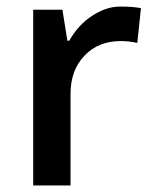

<svg xmlns="http://www.w3.org/2000/svg" viewBox="-20 -570 471 590"><path d="M413.1 -544.9 401.9 -438Q377.4 -443.8 351.1 -443.8Q282.2 -443.8 239.5 -398.9Q196.8 -354 196.8 -282.2V0H82V-540H171.9L187 -444.8H192.9Q219.7 -493.2 263.2 -521.5Q306.6 -549.8 348.6 -549.8Q390.6 -549.8 413.1 -544.9Z"/></svg>

Font: OpenSans-Semibold
Style: Regular
Weight: 600
Foundry: Ascender Corporation
Version: Version 1.10